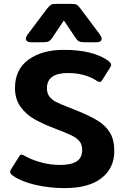

<svg xmlns="http://www.w3.org/2000/svg" viewBox="-20 -951 638 986"><path d="M113 -752Q113 -762 122 -774L222 -907Q235 -922 241.5 -926.5Q248 -931 268 -931H347Q367 -931 374.5 -926.5Q382 -922 393 -907L493 -774Q502 -761 502 -752Q502 -744 495.5 -739Q489 -734 476 -734H415Q394 -734 385 -739Q376 -744 367 -758L308 -846L249 -758Q240 -744 231 -739Q222 -734 201 -734H140Q127 -734 120 -739Q113 -744 113 -752ZM47 -48Q32 -59 32 -68Q32 -74 37 -82L78 -147Q84 -157 91 -157Q97 -157 106 -151Q143 -130 191 -117Q239 -104 288 -104Q346 -104 374 -122.5Q402 -141 402 -181Q402 -208 388.5 -225Q375 -242 348.5 -255Q322 -268 267 -289Q203 -313 158.5 -338Q114 -363 85.5 -402.5Q57 -442 57 -499Q57 -594 126 -644.5Q195 -695 308 -695Q457 -695 536 -639Q551 -627 551 -619Q551 -613 546 -605L505 -540Q499 -530 492 -530Q486 -530 477 -536Q416 -576 329 -576Q221 -576 221 -498Q221 -472 233.5 -455.5Q246 -439 268 -427.5Q290 -416 337 -398L365 -387Q438 -358 480 -332.5Q522 -307 544.5 -270Q567 -233 567 -175Q567 -88 501.5 -36.5Q436 15 312 15Q234 15 162.5 -1.5Q91 -18 47 -48Z"/></svg>

Font: Mitr Medium
Style: Regular
Weight: 500
Designer: Thanarat Vachiruckul
Foundry: Cadson Demak
Version: Version 1.003